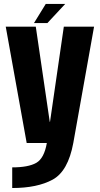

<svg xmlns="http://www.w3.org/2000/svg" viewBox="-20 -733 514 984"><path d="M116.8 0H355.6L462.1 -596.4H307.1L236.3 -108.5H235L163.4 -596.4H9.4ZM42.6 230.6Q170.8 230.6 249.8 187.6Q328.8 144.6 355.6 0L220.1 -0.4Q206.5 78.5 165.8 101.7Q125.1 124.8 42.6 124.8ZM154.2 -614.9H223L314.3 -713H214.6Z"/></svg>

Font: Anybody Thin Condensed
Style: Regular
Weight: 100
Width: 3
Version: Version 1.113;gftools[0.9.25]